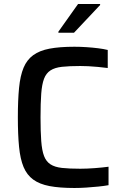

<svg xmlns="http://www.w3.org/2000/svg" viewBox="-20 -929 613 957"><path d="M351 8Q277 8 227 -1.5Q177 -11 145.5 -34Q114 -57 97.5 -96.5Q81 -136 75 -197Q69 -258 69 -344Q69 -430 75 -491Q81 -552 97.5 -591.5Q114 -631 145.5 -654Q177 -677 227 -686.5Q277 -696 351 -696Q380 -696 410.5 -694Q441 -692 469 -688.5Q497 -685 517 -680V-590Q492 -593 467.5 -595.5Q443 -598 420 -599Q397 -600 380 -600Q325 -600 289 -596Q253 -592 231.5 -578Q210 -564 199.5 -536.5Q189 -509 185.5 -462Q182 -415 182 -344Q182 -274 185.5 -226.5Q189 -179 199.5 -151.5Q210 -124 231.5 -110Q253 -96 289 -92Q325 -88 380 -88Q413 -88 452.5 -91Q492 -94 521 -98V-6Q499 -2 469.5 1Q440 4 409.5 6Q379 8 351 8ZM271 -766V-771L369 -909H479V-904L349 -766Z"/></svg>

Font: Saira Thin Medium
Style: Regular
Weight: 500
Version: Version 1.101